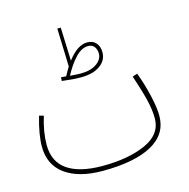

<svg xmlns="http://www.w3.org/2000/svg" viewBox="-105 -789 896 912"><g transform="rotate(-15 343.5 -333.5)"><path d="M617 -163Q617 -72 532 -25.5Q447 21 290 21Q173 21 106.5 -27Q40 -75 40 -165Q40 -224 65 -311L87 -305Q64 -230 64 -167Q64 -84 123.5 -43Q183 -2 296 -2Q423 -2 508 -40Q593 -78 593 -157Q593 -198 581 -247.5Q569 -297 543 -375L567 -383Q589 -324 603 -263Q617 -202 617 -163ZM434 -524Q434 -484 399 -459.5Q364 -435 305 -435Q266 -435 212 -442L213 -460Q231 -458 238 -458Q249 -479 262 -500L256 -688H273L279 -524Q327 -588 376 -588Q403 -588 418.5 -570.5Q434 -553 434 -524ZM416 -523Q416 -543 405.5 -556.5Q395 -570 375 -570Q343 -570 312.5 -537.5Q282 -505 256 -456Q287 -453 309 -453Q358 -453 387 -473.5Q416 -494 416 -523Z"/></g></svg>

Font: Noto Sans Arabic CondThin
Style: Regular
Weight: 250
Width: 3
Designer: Nadine Chahine
Foundry: Monotype Imaging Inc.
Version: Version 1.001